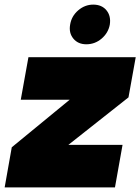

<svg xmlns="http://www.w3.org/2000/svg" viewBox="-50 -812 608 832"><path d="M538.1 -564 506.8 -390.1 246.1 -184.1H481L448.2 0H-29.8L1 -173.8L252 -379.9H40L73.2 -564ZM324.2 -620.1Q288.1 -620.1 267.8 -644.8Q247.6 -669.4 253.9 -705.1Q259.8 -742.2 288.8 -767.1Q317.9 -792 354 -792Q391.1 -792 411.4 -767.3Q431.6 -742.7 425.8 -705.1Q418.9 -668.9 390.1 -644.5Q361.3 -620.1 324.2 -620.1Z"/></svg>

Font: SVN-Poppins Black
Style: Italic
Weight: 900
Italic angle: -10°
Designer: Ninad Kale (Devanagari), Jonny Pinhorn (Latin)
Foundry: Indian Type Foundry
Version: Version 3.002 2017